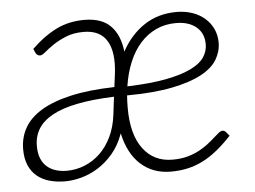

<svg xmlns="http://www.w3.org/2000/svg" viewBox="-43 -559 822 620"><g transform="rotate(-5 368.5 -249.0)"><path d="M550 -505.5Q577.5 -505.5 600.8 -497.5Q624 -489.5 641 -474.8Q658 -460 667.5 -439.8Q677 -419.5 677 -395.5Q677 -366.5 661.5 -340.5Q646 -314.5 610 -295Q574 -275.5 514.5 -263.5Q455 -251.5 367.5 -251Q366 -230.5 366 -210Q366 -124 400.8 -77.8Q435.5 -31.5 496 -31.5Q522.5 -31.5 543.8 -37.2Q565 -43 582 -52Q599 -61 611.8 -71Q624.5 -81 634.5 -90Q644.5 -99 651.8 -104.8Q659 -110.5 664.5 -110.5Q670.5 -110.5 675 -105.5L686 -92.5Q662 -67 639 -48.2Q616 -29.5 592 -17.2Q568 -5 542.2 0.8Q516.5 6.5 487.5 6.5Q429.5 6.5 390.2 -28.8Q351 -64 336.5 -130.5Q322.5 -92 299.8 -65.5Q277 -39 250.5 -22.8Q224 -6.5 196.2 0.8Q168.5 8 144.5 8Q116.5 8 93.2 1.2Q70 -5.5 53.2 -19.5Q36.5 -33.5 27.2 -55.2Q18 -77 18 -107Q18 -144.5 35.5 -175.8Q53 -207 90.5 -229.8Q128 -252.5 187 -266Q246 -279.5 329 -281.5L334.5 -324Q343 -393.5 320.8 -430.5Q298.5 -467.5 245.5 -467.5Q212.5 -467.5 188.2 -457.5Q164 -447.5 146.5 -435.8Q129 -424 117.5 -414Q106 -404 99 -404Q90.5 -404 85 -413L79 -427Q119.5 -466 160.2 -486Q201 -506 250.5 -506Q307.5 -506 336.5 -476Q365.5 -446 371 -392.5Q399.5 -445.5 444.8 -475.5Q490 -505.5 550 -505.5ZM325 -250.5Q256 -248 206.5 -238.2Q157 -228.5 125.2 -211.2Q93.5 -194 78.2 -169.5Q63 -145 63 -113.5Q63 -90.5 69.5 -74Q76 -57.5 88 -46.8Q100 -36 116.5 -30.8Q133 -25.5 152.5 -25.5Q183 -25.5 210.8 -36.8Q238.5 -48 260.8 -69.2Q283 -90.5 298 -121.5Q313 -152.5 318 -192.5ZM545 -470Q509.5 -470 480.5 -456.5Q451.5 -443 429.2 -418.2Q407 -393.5 392.2 -358.2Q377.5 -323 371 -280Q446.5 -282.5 497 -292.2Q547.5 -302 578.2 -317Q609 -332 622 -351.5Q635 -371 635 -393.5Q635 -429.5 610.5 -449.8Q586 -470 545 -470Z"/></g></svg>

Font: Lato Light
Style: Italic
Weight: 300
Italic angle: -7°
Designer: Lukasz Dziedzic
Foundry: tyPoland Lukasz Dziedzic
Version: Version 2.007; 2014-02-27